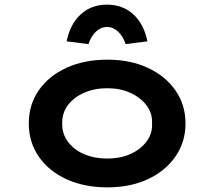

<svg xmlns="http://www.w3.org/2000/svg" viewBox="-20 -797 923 827"><path d="M442 10Q343 10 266.5 -25Q190 -60 147 -122.5Q104 -185 104 -265Q104 -346 147 -408Q190 -470 266.5 -505Q343 -540 442 -540Q541 -540 616.5 -505Q692 -470 735.5 -408Q779 -346 779 -265Q779 -185 735.5 -122.5Q692 -60 616.5 -25Q541 10 442 10ZM442 -114Q497 -114 540.5 -133Q584 -152 610.5 -186.5Q637 -221 635 -265Q637 -310 610.5 -344Q584 -378 540.5 -397.5Q497 -417 442 -417Q387 -417 342.5 -397.5Q298 -378 272.5 -344Q247 -310 248 -265Q247 -221 272.5 -186.5Q298 -152 342.5 -133Q387 -114 442 -114ZM361 -607 267 -619Q282 -693 327.5 -735Q373 -777 441 -777Q509 -777 554.5 -735Q600 -693 615 -619L521 -607Q510 -641 488.5 -661Q467 -681 441 -681Q415 -681 393.5 -661Q372 -641 361 -607Z"/></svg>

Font: Lexend Peta SemiBold
Style: Regular
Weight: 600
Designer: Bonnie Shaver-Troup, Thomas Jockin
Foundry: Lexend
Version: Version 1.007